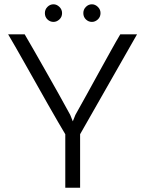

<svg xmlns="http://www.w3.org/2000/svg" viewBox="-20 -874 676 894"><path d="M353 -249V0H284V-249Q271 -271 249.5 -307.5Q228 -344 203 -388.5Q178 -433 150.5 -481.5Q123 -530 98 -574.5Q73 -619 52 -655.5Q31 -692 18 -714H95Q113 -684 139 -638Q165 -592 194.5 -540.5Q224 -489 253.5 -436Q283 -383 307 -339L319 -309L331 -339Q356 -383 385 -436Q414 -489 442.5 -540.5Q471 -592 496.5 -638Q522 -684 540 -714H618ZM189 -813Q189 -830 201 -842Q213 -854 229 -854Q244 -854 256.5 -842Q269 -830 269 -813Q269 -795 256.5 -783.5Q244 -772 229 -772Q213 -772 201 -783.5Q189 -795 189 -813ZM368 -813Q368 -830 380 -842Q392 -854 408 -854Q423 -854 435.5 -842Q448 -830 448 -813Q448 -795 435.5 -783.5Q423 -772 408 -772Q392 -772 380 -783.5Q368 -795 368 -813Z"/></svg>

Font: Josefin Sans
Style: Regular
Weight: 400
Designer: Santiago Orozco
Foundry: Typemade
Version: Version 1.0